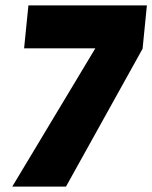

<svg xmlns="http://www.w3.org/2000/svg" viewBox="-20 -693 566 713"><path d="M25.5 0 334 -513.5H69.5L85.5 -673H525.5L509.5 -512L225 0Z"/></svg>

Font: Karla ExtraBold
Style: Italic
Weight: 800
Italic angle: -8°
Designer: Jonathan Pinhorn
Version: Version 2.004;gftools[0.9.33]